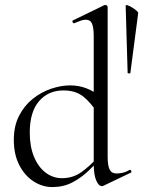

<svg xmlns="http://www.w3.org/2000/svg" viewBox="-20 -745 580 778"><path d="M192.2 13Q150.8 13 114.9 -10.8Q79 -34.6 57.5 -77.3Q36 -120 36 -178Q36 -235 57.6 -276.5Q79.2 -318 113.3 -345Q147.4 -372 187.4 -385.5Q227.4 -399 264.2 -399Q299.4 -399 330 -387.2Q360.6 -375.4 386.4 -354.4L374.6 -287Q350.4 -326.4 319 -352.5Q287.6 -378.6 237.2 -378.6Q175.8 -378.6 138.2 -335.1Q100.6 -291.6 100.6 -207.6Q100.6 -151.4 117.8 -109.8Q135 -68.2 164.8 -45.6Q194.6 -23 231.2 -23Q276 -23 310.8 -48.2Q345.6 -73.4 376.8 -108.4L385.2 -101Q364.2 -77 336.1 -50.5Q308 -24 272.5 -5.5Q237 13 192.2 13ZM416.2 -716.8V-109.6Q416.2 -74 424.3 -58Q432.4 -42 452.2 -42Q461.6 -42 475.3 -44.6Q489 -47.2 504.4 -56.2Q509 -58.2 511.6 -52.7Q514.2 -47.2 509.8 -45.2L399.8 7.4Q396 9.2 392.4 9.2Q380 9.2 369.9 -13.8Q359.8 -36.8 359.8 -81.2V-597Q359.8 -632.6 353 -648.9Q346.2 -665.2 326.8 -665.2Q318.2 -665.2 307.5 -661.4Q296.8 -657.6 281 -651Q277 -649.2 274.4 -655.2Q271.8 -661.2 275.4 -662.2L402.4 -724Q404.4 -725 407.2 -725Q409.8 -725 413 -722.5Q416.2 -720 416.2 -716.8ZM489.2 -722Q489.2 -726 497.3 -723.4Q505.4 -720.8 515.3 -714.7Q525.2 -708.6 532.8 -702.2Q540.4 -695.8 540 -692.2L508.2 -449Q508 -447 502.6 -447.5Q497.2 -448 497.2 -450Z"/></svg>

Font: Cormorant Light
Style: Regular
Weight: 300
Designer: Christian Thalmann (Catharsis Fonts)
Foundry: Catharsis Fonts
Version: Version 4.000